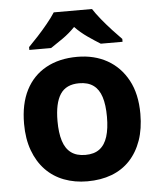

<svg xmlns="http://www.w3.org/2000/svg" viewBox="-54 -813 728 870"><g transform="rotate(-5 309.5 -378.0)"><path d="M574 -274Q574 -205.6 555.5 -153.1Q536.9 -100.5 502.5 -63.7Q468 -27 419 -8.5Q370 10 308.4 10Q251.2 10 202.6 -8.5Q154 -27 119 -63.5Q84 -100 64.5 -153Q45 -206 45 -274.2Q45 -364.7 77 -427.3Q109.1 -489.9 168.9 -522.9Q228.7 -556 311 -556Q388.4 -556 447.2 -523Q506 -490 540 -427.3Q574 -364.7 574 -274ZM197 -273.8Q197 -220 208.5 -183.5Q220 -147 245 -128.5Q270 -110 310 -110Q350 -110 374.5 -128.5Q399 -147 410.5 -183.5Q422 -220 422 -273.6Q422 -328 410.5 -364Q399 -400 374 -418Q349.1 -436 309.3 -436Q250 -436 223.5 -395.5Q197 -355 197 -273.8ZM397 -766Q411 -744 433.5 -716.5Q456 -689 480 -663Q504 -637 522 -619V-606H423Q397 -622 366 -643.5Q335 -665 309 -692Q283 -665 253 -644Q223 -623 197 -606H98V-619Q117 -638 140.5 -663.5Q164 -689 186.5 -716.5Q209 -744 223 -766Z"/></g></svg>

Font: Noto Sans Sinhala
Style: Regular
Weight: 400
Designer: Jelle Bosma - Monotype Design Team
Foundry: Monotype Imaging Inc.
Version: Version 2.006